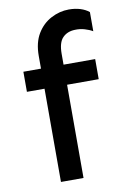

<svg xmlns="http://www.w3.org/2000/svg" viewBox="-83 -768 537 818"><g transform="rotate(-10 186.0 -359.0)"><path d="M113.3 0V-544.9Q113.3 -602.5 136.2 -640.6Q159.2 -678.7 196.3 -698.2Q233.4 -717.8 273.4 -717.8Q300.8 -717.8 322.8 -710.9Q344.7 -704.1 360.4 -691.4V-608.4Q345.7 -617.2 325.7 -623Q305.7 -628.9 284.2 -627.9Q251 -627 231 -606.4Q210.9 -585.9 210.9 -537.1V0ZM37.1 -403.3V-490.2H347.7V-403.3Z"/></g></svg>

Font: Sen Medium
Style: Regular
Weight: 500
Designer: Kosal Sen, Philatype
Foundry: Philatype
Version: Version 2.000;gftools[0.9.31]